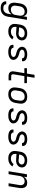

<svg xmlns="http://www.w3.org/2000/svg" viewBox="2201 -2976 998 5440"><g transform="rotate(90 2700.0 -256.0)"><path d="M216 223Q190 223 165.5 220.5Q141 218 118 210.5Q95 203 75 190Q55 177 41 158Q27 139 21.5 115Q16 91 19 66H102Q99 87 109 105Q119 123 136 133Q153 143 173.5 146Q194 149 216 149Q234 149 252 146Q270 143 287.5 134.5Q305 126 319.5 112.5Q334 99 344.5 83Q355 67 361 49Q367 31 370 13L387 -87Q372 -65 352 -46Q332 -27 308 -14.5Q284 -2 258 3Q232 8 207 8Q179 8 152 0.5Q125 -7 105.5 -24.5Q86 -42 74.5 -66Q63 -90 58.5 -117Q54 -144 55.5 -172.5Q57 -201 62 -230L78 -330Q83 -355 90.5 -380.5Q98 -406 112 -429Q126 -452 146 -471.5Q166 -491 190 -504Q214 -517 240 -522.5Q266 -528 292 -528Q319 -528 344.5 -521.5Q370 -515 390 -499.5Q410 -484 422.5 -461.5Q435 -439 441 -414L458 -520H542L452 25Q447 52 438 78.5Q429 105 412.5 129Q396 153 373 172Q350 191 324 202.5Q298 214 270 218.5Q242 223 216 223ZM250 -65Q268 -65 285.5 -68.5Q303 -72 320 -79Q337 -86 352 -98Q367 -110 378 -125.5Q389 -141 395 -158.5Q401 -176 404 -193Q408 -218 412 -243Q416 -268 421 -293Q424 -313 424.5 -333Q425 -353 421.5 -371.5Q418 -390 408.5 -406.5Q399 -423 384.5 -434Q370 -445 351 -450Q332 -455 312 -455Q294 -455 275.5 -451Q257 -447 240 -438.5Q223 -430 209 -416.5Q195 -403 184.5 -387Q174 -371 168.5 -353.5Q163 -336 160 -318L143 -218Q140 -199 139.5 -180Q139 -161 143 -143Q147 -125 156.5 -109.5Q166 -94 180.5 -84Q195 -74 213 -69.5Q231 -65 250 -65Z M873 8Q840 8 808.5 3Q777 -2 749.5 -16Q722 -30 701 -52.5Q680 -75 669 -103.5Q658 -132 657 -164.5Q656 -197 662 -230L678 -330Q683 -357 692.5 -384.5Q702 -412 719.5 -436Q737 -460 761 -478.5Q785 -497 812 -508.5Q839 -520 867 -524Q895 -528 923 -528Q950 -528 976 -524.5Q1002 -521 1026 -512Q1050 -503 1070.5 -487.5Q1091 -472 1104 -450.5Q1117 -429 1122 -403.5Q1127 -378 1122 -351Q1119 -330 1109.5 -310.5Q1100 -291 1085 -274.5Q1070 -258 1051.5 -245.5Q1033 -233 1012.5 -226Q992 -219 971 -216Q950 -213 930 -213Q906 -213 883 -215Q860 -217 837 -218Q814 -219 790.5 -220.5Q767 -222 745 -226L743 -218Q740 -197 740.5 -176.5Q741 -156 747 -138Q753 -120 766 -105.5Q779 -91 796 -81.5Q813 -72 832.5 -69Q852 -66 873 -66Q894 -66 916 -69.5Q938 -73 958.5 -82.5Q979 -92 996.5 -107Q1014 -122 1027 -141L1096 -108Q1078 -80 1052.5 -57Q1027 -34 997.5 -19Q968 -4 936 2Q904 8 873 8ZM933 -282Q950 -282 968 -286.5Q986 -291 1001 -301.5Q1016 -312 1027 -328Q1038 -344 1041 -361Q1043 -376 1039.5 -390.5Q1036 -405 1027.5 -416Q1019 -427 1007 -434.5Q995 -442 981.5 -446.5Q968 -451 953 -453Q938 -455 923 -455Q904 -455 885 -452Q866 -449 848 -441Q830 -433 814 -419.5Q798 -406 787 -389.5Q776 -373 769.5 -354.5Q763 -336 760 -318L757 -299Q778 -295 800.5 -294Q823 -293 845.5 -292Q868 -291 889.5 -286.5Q911 -282 933 -282Z M1453 8Q1428 8 1404 6Q1380 4 1357 -2Q1334 -8 1313 -18.5Q1292 -29 1276.5 -46Q1261 -63 1254 -85.5Q1247 -108 1252 -133Q1252 -135 1252 -136.5Q1252 -138 1253 -139H1335Q1335 -138 1335 -137.5Q1335 -137 1335 -137Q1333 -123 1338 -111Q1343 -99 1352.5 -91Q1362 -83 1374.5 -78Q1387 -73 1399.5 -70Q1412 -67 1425.5 -66.5Q1439 -66 1453 -66Q1466 -66 1479.5 -66.5Q1493 -67 1506.5 -69.5Q1520 -72 1533.5 -76Q1547 -80 1559.5 -87Q1572 -94 1581.5 -105.5Q1591 -117 1594 -130Q1596 -147 1589 -161.5Q1582 -176 1570.5 -185.5Q1559 -195 1544 -201Q1529 -207 1514 -211Q1499 -215 1483.5 -219Q1468 -223 1453 -228Q1438 -233 1423.5 -238.5Q1409 -244 1395 -251.5Q1381 -259 1369 -268Q1357 -277 1346 -288Q1335 -299 1326.5 -312Q1318 -325 1312.5 -339.5Q1307 -354 1305.5 -370Q1304 -386 1306 -403Q1310 -424 1322 -444.5Q1334 -465 1352 -480Q1370 -495 1391 -504Q1412 -513 1434 -518.5Q1456 -524 1477.5 -526Q1499 -528 1521 -528Q1545 -528 1568.5 -526Q1592 -524 1614 -517.5Q1636 -511 1656.5 -500.5Q1677 -490 1691.5 -473Q1706 -456 1712 -433.5Q1718 -411 1714 -387Q1714 -386 1713.5 -384Q1713 -382 1713 -381H1630Q1630 -382 1630 -382.5Q1630 -383 1631 -384Q1633 -397 1628.5 -408.5Q1624 -420 1615 -428.5Q1606 -437 1595 -442Q1584 -447 1571.5 -449.5Q1559 -452 1546.5 -453Q1534 -454 1521 -454Q1508 -454 1495 -453.5Q1482 -453 1469 -450.5Q1456 -448 1443.5 -444Q1431 -440 1419 -432.5Q1407 -425 1398.5 -414Q1390 -403 1388 -390Q1385 -374 1392 -359.5Q1399 -345 1411 -335Q1423 -325 1437.5 -319Q1452 -313 1467 -309Q1482 -305 1497.5 -301Q1513 -297 1528 -292Q1543 -287 1557.5 -281.5Q1572 -276 1586 -268.5Q1600 -261 1612 -252Q1624 -243 1635 -232Q1646 -221 1654.5 -208Q1663 -195 1668.5 -180.5Q1674 -166 1676 -150Q1678 -134 1675 -118Q1672 -95 1659 -74.5Q1646 -54 1627 -39.5Q1608 -25 1586 -15.5Q1564 -6 1542 -1Q1520 4 1497.5 6Q1475 8 1453 8Z M2133 0Q2112 0 2092 -3.5Q2072 -7 2055 -16Q2038 -25 2025.5 -40Q2013 -55 2007 -74Q2001 -93 2001 -113.5Q2001 -134 2004 -155L2052 -447H1912V-520H2065L2100 -735H2184L2148 -520H2336V-447H2136L2086 -143Q2084 -130 2084.5 -117Q2085 -104 2091 -93.5Q2097 -83 2108.5 -78.5Q2120 -74 2133 -74H2256V0Z M2654 8Q2623 8 2592.5 2.5Q2562 -3 2536.5 -18Q2511 -33 2493 -56Q2475 -79 2466 -107.5Q2457 -136 2457 -167Q2457 -198 2462 -230L2478 -330Q2483 -357 2492.5 -384Q2502 -411 2519 -435Q2536 -459 2559.5 -477.5Q2583 -496 2609.5 -507.5Q2636 -519 2664 -523.5Q2692 -528 2719 -528Q2751 -528 2781.5 -522.5Q2812 -517 2837 -502Q2862 -487 2880.5 -464Q2899 -441 2908 -412.5Q2917 -384 2917 -353Q2917 -322 2912 -290L2895 -190Q2891 -163 2881 -136Q2871 -109 2854 -85Q2837 -61 2813.5 -42.5Q2790 -24 2763.5 -12.5Q2737 -1 2709 3.5Q2681 8 2654 8ZM2655 -65Q2673 -65 2692 -68.5Q2711 -72 2728.5 -80.5Q2746 -89 2761.5 -102Q2777 -115 2787.5 -131.5Q2798 -148 2804.5 -166Q2811 -184 2814 -202L2830 -302Q2833 -322 2833.5 -341Q2834 -360 2829.5 -378Q2825 -396 2815 -411.5Q2805 -427 2790 -437Q2775 -447 2756.5 -451Q2738 -455 2718 -455Q2700 -455 2681.5 -451.5Q2663 -448 2645 -439.5Q2627 -431 2612 -418Q2597 -405 2586 -388.5Q2575 -372 2569 -354Q2563 -336 2560 -318L2543 -218Q2540 -198 2539.5 -179Q2539 -160 2543.5 -142Q2548 -124 2558.5 -108.5Q2569 -93 2583.5 -83Q2598 -73 2617 -69Q2636 -65 2655 -65Z M3253 8Q3228 8 3204 6Q3180 4 3157 -2Q3134 -8 3113 -18.5Q3092 -29 3076.5 -46Q3061 -63 3054 -85.5Q3047 -108 3052 -133Q3052 -135 3052 -136.5Q3052 -138 3053 -139H3135Q3135 -138 3135 -137.5Q3135 -137 3135 -137Q3133 -123 3138 -111Q3143 -99 3152.5 -91Q3162 -83 3174.5 -78Q3187 -73 3199.5 -70Q3212 -67 3225.5 -66.5Q3239 -66 3253 -66Q3266 -66 3279.5 -66.5Q3293 -67 3306.5 -69.5Q3320 -72 3333.5 -76Q3347 -80 3359.5 -87Q3372 -94 3381.5 -105.5Q3391 -117 3394 -130Q3396 -147 3389 -161.5Q3382 -176 3370.5 -185.5Q3359 -195 3344 -201Q3329 -207 3314 -211Q3299 -215 3283.5 -219Q3268 -223 3253 -228Q3238 -233 3223.5 -238.5Q3209 -244 3195 -251.5Q3181 -259 3169 -268Q3157 -277 3146 -288Q3135 -299 3126.5 -312Q3118 -325 3112.5 -339.5Q3107 -354 3105.5 -370Q3104 -386 3106 -403Q3110 -424 3122 -444.5Q3134 -465 3152 -480Q3170 -495 3191 -504Q3212 -513 3234 -518.5Q3256 -524 3277.5 -526Q3299 -528 3321 -528Q3345 -528 3368.5 -526Q3392 -524 3414 -517.5Q3436 -511 3456.5 -500.5Q3477 -490 3491.5 -473Q3506 -456 3512 -433.5Q3518 -411 3514 -387Q3514 -386 3513.5 -384Q3513 -382 3513 -381H3430Q3430 -382 3430 -382.5Q3430 -383 3431 -384Q3433 -397 3428.5 -408.5Q3424 -420 3415 -428.5Q3406 -437 3395 -442Q3384 -447 3371.5 -449.5Q3359 -452 3346.5 -453Q3334 -454 3321 -454Q3308 -454 3295 -453.5Q3282 -453 3269 -450.5Q3256 -448 3243.5 -444Q3231 -440 3219 -432.5Q3207 -425 3198.5 -414Q3190 -403 3188 -390Q3185 -374 3192 -359.5Q3199 -345 3211 -335Q3223 -325 3237.5 -319Q3252 -313 3267 -309Q3282 -305 3297.5 -301Q3313 -297 3328 -292Q3343 -287 3357.5 -281.5Q3372 -276 3386 -268.5Q3400 -261 3412 -252Q3424 -243 3435 -232Q3446 -221 3454.5 -208Q3463 -195 3468.5 -180.5Q3474 -166 3476 -150Q3478 -134 3475 -118Q3472 -95 3459 -74.5Q3446 -54 3427 -39.5Q3408 -25 3386 -15.5Q3364 -6 3342 -1Q3320 4 3297.5 6Q3275 8 3253 8Z M3853 8Q3828 8 3804 6Q3780 4 3757 -2Q3734 -8 3713 -18.5Q3692 -29 3676.5 -46Q3661 -63 3654 -85.5Q3647 -108 3652 -133Q3652 -135 3652 -136.5Q3652 -138 3653 -139H3735Q3735 -138 3735 -137.5Q3735 -137 3735 -137Q3733 -123 3738 -111Q3743 -99 3752.5 -91Q3762 -83 3774.5 -78Q3787 -73 3799.5 -70Q3812 -67 3825.5 -66.5Q3839 -66 3853 -66Q3866 -66 3879.5 -66.5Q3893 -67 3906.5 -69.5Q3920 -72 3933.5 -76Q3947 -80 3959.5 -87Q3972 -94 3981.5 -105.5Q3991 -117 3994 -130Q3996 -147 3989 -161.5Q3982 -176 3970.5 -185.5Q3959 -195 3944 -201Q3929 -207 3914 -211Q3899 -215 3883.5 -219Q3868 -223 3853 -228Q3838 -233 3823.5 -238.5Q3809 -244 3795 -251.5Q3781 -259 3769 -268Q3757 -277 3746 -288Q3735 -299 3726.5 -312Q3718 -325 3712.5 -339.5Q3707 -354 3705.5 -370Q3704 -386 3706 -403Q3710 -424 3722 -444.5Q3734 -465 3752 -480Q3770 -495 3791 -504Q3812 -513 3834 -518.5Q3856 -524 3877.5 -526Q3899 -528 3921 -528Q3945 -528 3968.5 -526Q3992 -524 4014 -517.5Q4036 -511 4056.5 -500.5Q4077 -490 4091.5 -473Q4106 -456 4112 -433.5Q4118 -411 4114 -387Q4114 -386 4113.5 -384Q4113 -382 4113 -381H4030Q4030 -382 4030 -382.5Q4030 -383 4031 -384Q4033 -397 4028.5 -408.5Q4024 -420 4015 -428.5Q4006 -437 3995 -442Q3984 -447 3971.5 -449.5Q3959 -452 3946.5 -453Q3934 -454 3921 -454Q3908 -454 3895 -453.5Q3882 -453 3869 -450.5Q3856 -448 3843.5 -444Q3831 -440 3819 -432.5Q3807 -425 3798.5 -414Q3790 -403 3788 -390Q3785 -374 3792 -359.5Q3799 -345 3811 -335Q3823 -325 3837.5 -319Q3852 -313 3867 -309Q3882 -305 3897.5 -301Q3913 -297 3928 -292Q3943 -287 3957.5 -281.5Q3972 -276 3986 -268.5Q4000 -261 4012 -252Q4024 -243 4035 -232Q4046 -221 4054.5 -208Q4063 -195 4068.5 -180.5Q4074 -166 4076 -150Q4078 -134 4075 -118Q4072 -95 4059 -74.5Q4046 -54 4027 -39.5Q4008 -25 3986 -15.5Q3964 -6 3942 -1Q3920 4 3897.5 6Q3875 8 3853 8Z M4473 8Q4440 8 4408.5 3Q4377 -2 4349.5 -16Q4322 -30 4301 -52.5Q4280 -75 4269 -103.5Q4258 -132 4257 -164.5Q4256 -197 4262 -230L4278 -330Q4283 -357 4292.5 -384.5Q4302 -412 4319.5 -436Q4337 -460 4361 -478.5Q4385 -497 4412 -508.5Q4439 -520 4467 -524Q4495 -528 4523 -528Q4550 -528 4576 -524.5Q4602 -521 4626 -512Q4650 -503 4670.5 -487.5Q4691 -472 4704 -450.5Q4717 -429 4722 -403.5Q4727 -378 4722 -351Q4719 -330 4709.5 -310.5Q4700 -291 4685 -274.5Q4670 -258 4651.5 -245.5Q4633 -233 4612.5 -226Q4592 -219 4571 -216Q4550 -213 4530 -213Q4506 -213 4483 -215Q4460 -217 4437 -218Q4414 -219 4390.5 -220.5Q4367 -222 4345 -226L4343 -218Q4340 -197 4340.5 -176.5Q4341 -156 4347 -138Q4353 -120 4366 -105.5Q4379 -91 4396 -81.5Q4413 -72 4432.5 -69Q4452 -66 4473 -66Q4494 -66 4516 -69.5Q4538 -73 4558.5 -82.5Q4579 -92 4596.5 -107Q4614 -122 4627 -141L4696 -108Q4678 -80 4652.5 -57Q4627 -34 4597.5 -19Q4568 -4 4536 2Q4504 8 4473 8ZM4533 -282Q4550 -282 4568 -286.5Q4586 -291 4601 -301.5Q4616 -312 4627 -328Q4638 -344 4641 -361Q4643 -376 4639.5 -390.5Q4636 -405 4627.5 -416Q4619 -427 4607 -434.5Q4595 -442 4581.5 -446.5Q4568 -451 4553 -453Q4538 -455 4523 -455Q4504 -455 4485 -452Q4466 -449 4448 -441Q4430 -433 4414 -419.5Q4398 -406 4387 -389.5Q4376 -373 4369.5 -354.5Q4363 -336 4360 -318L4357 -299Q4378 -295 4400.5 -294Q4423 -293 4445.5 -292Q4468 -291 4489.5 -286.5Q4511 -282 4533 -282Z M4832 0 4918 -520H5001L4987 -434Q5001 -456 5020.5 -474.5Q5040 -493 5063.5 -505.5Q5087 -518 5112 -523Q5137 -528 5161 -528Q5189 -528 5215.5 -520.5Q5242 -513 5261.5 -495.5Q5281 -478 5292 -453.5Q5303 -429 5307.5 -402Q5312 -375 5310 -347Q5308 -319 5304 -290L5256 0H5172L5222 -302Q5225 -321 5226 -340Q5227 -359 5223 -376.5Q5219 -394 5210 -409.5Q5201 -425 5187 -435.5Q5173 -446 5155 -450.5Q5137 -455 5118 -455Q5101 -455 5083.5 -451.5Q5066 -448 5049.5 -440.5Q5033 -433 5018.5 -420.5Q5004 -408 4994 -393Q4984 -378 4978 -361Q4972 -344 4969 -327L4915 0Z"/></g></svg>

Font: Iosevka SS04 Extended
Style: Italic
Weight: 400
Width: 7
Italic angle: -9°
Monospace: yes
Designer: Belleve Invis
Foundry: Belleve Invis
Version: Version 19.0.0; ttfautohint (v1.8.4)